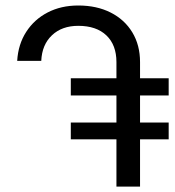

<svg xmlns="http://www.w3.org/2000/svg" viewBox="-20 -678 638 698"><path d="M593.2 -232.6H237.4V-171.4H593.2ZM593.2 -393.5H237.4V-331H593.2ZM403.3 -452.3V0.4H489.1V-452.3Q489.1 -514 461 -560.4Q432.9 -606.8 382.3 -632.4Q331.7 -658 264.6 -658Q202 -658 153.2 -632.7Q104.4 -607.4 75.3 -562.1Q46.1 -516.9 42.5 -456.8H130Q132.6 -515.5 168.9 -549.8Q205.1 -584.1 264.6 -584.1Q330.3 -584.1 366.8 -549.3Q403.3 -514.5 403.3 -452.3Z"/></svg>

Font: Overused Grotesk Light
Style: Regular
Weight: 300
Designer: RandomMaerks
Version: Version 0.005